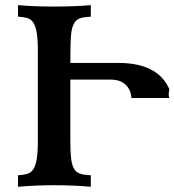

<svg xmlns="http://www.w3.org/2000/svg" viewBox="-20 -713 666 733"><path d="M326.7 0Q262.2 -5.9 183.6 -5.9Q117.2 -5.9 48.8 0V-43.9Q69.3 -44.9 83.7 -49.1Q98.1 -53.2 107.2 -66.9Q116.2 -80.6 120.4 -106.4Q124.5 -132.3 124.5 -177.2V-516.1Q124.5 -561 120.4 -586.9Q116.2 -612.8 107.2 -626.5Q98.1 -640.1 83.7 -644.3Q69.3 -648.4 48.8 -649.4V-693.4Q111.3 -688 183.6 -688Q267.6 -688 326.7 -693.4V-649.4Q302.7 -648.4 287.6 -644Q257.8 -635.3 252 -586.4Q248.5 -560.1 248.5 -472.7H432.6Q582.5 -472.7 626.5 -372.6Q624 -359.4 624 -352.5Q624 -343.8 626.5 -338.9H481.9Q480 -361.3 471.2 -375.2Q462.4 -389.2 450.7 -396.7Q439 -404.3 426 -406.7Q413.1 -409.2 402.3 -409.2H248.5V-178.2Q248.5 -133.3 251.7 -106.9Q254.9 -80.6 263.7 -67.1Q272.5 -53.7 287.6 -49.3Q302.7 -44.9 326.7 -43.9Z"/></svg>

Font: Kelvinch
Style: Bold
Weight: 700
Designer: Paul James Miller
Foundry: High-Logic / Made with FontCreator
Version: Version 3.501;March 28, 2021;FontCreator 13.0.0.2683 64-bit